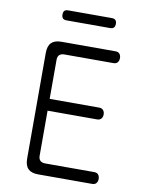

<svg xmlns="http://www.w3.org/2000/svg" viewBox="-97 -972 794 1041"><g transform="rotate(10 300.0 -452.0)"><path d="M177 -414H450Q464 -414 472 -405Q480 -396 480 -381Q480 -367 472 -358Q464 -349 450 -349H177V-101Q177 -83 186.5 -74Q196 -65 214 -65H484Q499 -65 506.5 -56Q514 -47 514 -32Q514 -18 506.5 -9Q499 0 484 0H186Q149 0 131 -18Q113 -36 113 -74V-656Q113 -694 131 -712Q149 -730 186 -730H484Q499 -730 506.5 -721Q514 -712 514 -698Q514 -683 506.5 -674Q499 -665 484 -665H214Q196 -665 186.5 -656Q177 -647 177 -629ZM193 -849Q179 -849 172.5 -856Q166 -863 166 -877Q166 -891 172.5 -897.5Q179 -904 193 -904H433Q447 -904 453.5 -897Q460 -890 460 -877Q460 -863 453.5 -856Q447 -849 433 -849Z"/></g></svg>

Font: Maple Mono NL ExtraLight
Style: Regular
Weight: 275
Monospace: yes
Designer: subframe7536
Version: Version 7.000